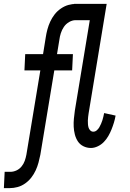

<svg xmlns="http://www.w3.org/2000/svg" viewBox="-48 -755 668 990"><path d="M-28 215 -24 131H5Q21 131 36.5 124Q52 117 63 103.5Q74 90 79.5 74.5Q85 59 88 43L160 -392H78L82 -476H174L188 -563Q191 -583 196.5 -603.5Q202 -624 211 -643.5Q220 -663 233.5 -680.5Q247 -698 266 -711Q285 -724 305 -729.5Q325 -735 345 -735H438L434 -651H342Q325 -651 308.5 -641.5Q292 -632 281.5 -616.5Q271 -601 265.5 -583.5Q260 -566 258 -549L246 -476H328L324 -392H232L160 43Q156 63 150.5 83.5Q145 104 136 123.5Q127 143 113.5 160.5Q100 178 81.5 191Q63 204 42.5 209.5Q22 215 2 215ZM421 8Q400 8 382 -1Q364 -10 353.5 -26Q343 -42 338 -61.5Q333 -81 332 -101.5Q331 -122 333 -143Q335 -164 338 -185L415 -651H330L334 -735H502L409 -171Q408 -162 406.5 -152.5Q405 -143 405 -133.5Q405 -124 405.5 -115Q406 -106 408.5 -97.5Q411 -89 417.5 -82.5Q424 -76 433 -76Q443 -76 451 -83Q459 -90 464 -98.5Q469 -107 473 -116.5Q477 -126 480 -135Q483 -144 485 -153.5Q487 -163 489 -172L548 -159Q545 -141 539.5 -123Q534 -105 527 -87.5Q520 -70 510.5 -53.5Q501 -37 487.5 -23Q474 -9 456 -0.5Q438 8 421 8Z"/></svg>

Font: Iosevka Medium Extended
Style: Italic
Weight: 500
Width: 7
Italic angle: -9°
Monospace: yes
Designer: Belleve Invis
Foundry: Belleve Invis
Version: Version 32.5.0; ttfautohint (v1.8.4)